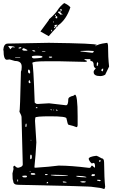

<svg xmlns="http://www.w3.org/2000/svg" viewBox="-20 -1215 733 1240"><path d="M294.9 -938.5Q604.5 -934.6 604.5 -924.8Q604.5 -920.9 595.7 -919.9V-917H597.7Q612.3 -930.7 666 -937.5L672.9 -938.5Q677.7 -928.7 677.7 -919.9Q677.7 -844.7 684.6 -785.2L659.2 -732.4Q643.6 -723.6 627.9 -723.6Q585 -723.6 585 -749V-752.9Q585.9 -759.8 598.6 -773.4Q585 -779.3 585 -796.9Q585 -821.3 564.5 -821.3Q564.5 -833 561.5 -833H525.4V-831.1Q525.4 -828.1 541 -822.3V-817.4L530.3 -815.4L363.3 -819.3H277.3Q188.5 -819.3 188.5 -807.6Q195.3 -807.6 204.1 -552.7Q211.9 -543.9 219.7 -543.9H229.5L296.9 -547.9L406.2 -535.2Q420.9 -535.2 420.9 -573.2Q420.9 -589.8 454.1 -596.7L463.9 -603.5Q481.4 -603.5 481.4 -463.9V-409.2Q481.4 -395.5 474.6 -393.6Q454.1 -402.3 422.9 -409.2Q417 -409.2 409.2 -450.2Q409.2 -463.9 303.7 -463.9Q208 -463.9 208 -455.1L206.1 -434.6L214.8 -295.9Q210.9 -218.8 202.1 -133.8L208 -131.8Q299.8 -137.7 358.4 -145.5H361.3Q436.5 -145.5 554.7 -130.9H557.6Q566.4 -130.9 570.3 -144.5H577.1L590.8 -131.8H591.8L593.8 -138.7Q593.8 -163.1 584 -163.1L573.2 -159.2Q558.6 -169.9 552.7 -188.5Q552.7 -203.1 602.5 -209Q607.4 -209 636.7 -192.4Q652.3 -192.4 652.3 -165Q653.3 -62.5 659.2 -8.8L655.3 4.9H648.4Q636.7 -2 577.1 -7.8Q577.1 -11.7 96.7 -21.5Q65.4 -21.5 65.4 -46.9Q60.5 -50.8 60.5 -94.7L67.4 -124L65.4 -137.7L71.3 -144.5H74.2Q86.9 -131.8 94.7 -131.8H98.6Q127 -137.7 127 -152.3L119.1 -459Q119.1 -468.8 105.5 -493.2Q109.4 -493.2 115.2 -752.9Q120.1 -760.7 120.1 -780.3V-785.2Q120.1 -821.3 76.2 -821.3L42 -831.1L24.4 -829.1Q2.9 -829.1 2.9 -889.6L1 -890.6Q3.9 -933.6 30.3 -933.6H31.2ZM33.2 -918V-917L46.9 -896.5Q56.6 -910.2 62.5 -910.2L72.3 -908.2L76.2 -911.1Q61.5 -918 38.1 -918ZM99.6 -904.3Q99.6 -901.4 105.5 -901.4L117.2 -904.3V-910.2H110.4Q99.6 -908.2 99.6 -904.3ZM228.5 -908.2V-906.2H231.4V-908.2ZM124 -897.5V-894.5Q126 -887.7 139.6 -887.7H156.2V-892.6Q138.7 -903.3 130.9 -903.3H128.9ZM188.5 -890.6V-889.6Q191.4 -882.8 201.2 -882.8H208V-883.8Q205.1 -890.6 195.3 -890.6ZM500 -885.7V-882.8L577.1 -874Q584 -877 585 -880.9V-885.7L549.8 -887.7ZM250 -883.8Q250 -878.9 274.4 -878.9Q274.4 -883.8 250 -883.8ZM185.5 -848.6V-846.7Q189.5 -837.9 199.2 -837.9H201.2Q253.9 -839.8 253.9 -846.7V-848.6Q253.9 -855.5 219.7 -855.5H215.8Q185.5 -855.5 185.5 -848.6ZM294.9 -846.7Q296.9 -841.8 304.7 -841.8H306.6Q315.4 -841.8 317.4 -846.7L313.5 -849.6H297.9ZM78.1 -844.7V-841.8H110.4V-844.7ZM604.5 -793.9V-792L607.4 -788.1Q611.3 -788.1 614.3 -803.7L612.3 -812.5H609.4Q604.5 -812.5 604.5 -793.9ZM632.8 -760.7 634.8 -759.8 638.7 -755.9V-753.9Q646.5 -753.9 646.5 -769.5V-771.5H641.6Q635.7 -767.6 632.8 -760.7ZM165 -766.6 161.1 -760.7V-749Q165 -740.2 171.9 -740.2L174.8 -746.1V-747.1Q174.8 -762.7 165 -766.6ZM165 -692.4V-682.6L169.9 -677.7H173.8L176.8 -680.7L171.9 -698.2ZM210.9 -518.6V-516.6H221.7V-520.5L217.8 -523.4H215.8ZM306.6 -509.8V-506.8L310.5 -502.9H313.5V-506.8L310.5 -509.8ZM324.2 -506.8V-502.9H329.1V-506.8ZM340.8 -506.8V-504.9L345.7 -500H351.6V-502.9L347.7 -506.8ZM146.5 -416 144.5 -407.2V-395.5H147.5L151.4 -398.4V-416ZM178.7 -311.5V-306.6H181.6V-311.5ZM176.8 -215.8 174.8 -207V-190.4L176.8 -188.5V-186.5Q185.5 -186.5 185.5 -202.1Q185.5 -214.8 180.7 -215.8ZM619.1 -172.9 623 -169.9Q629.9 -171.9 629.9 -174.8V-178.7L626 -181.6Q619.1 -179.7 619.1 -172.9ZM171.9 -108.4V-104.5H176.8V-108.4ZM178.7 -92.8V-90.8Q179.7 -85.9 192.4 -85.9H199.2L208 -87.9V-90.8Q206.1 -96.7 197.3 -96.7H181.6ZM270.5 -90.8V-87.9L274.4 -84H279.3L288.1 -85.9V-87.9L284.2 -90.8ZM570.3 -84V-83Q571.3 -77.1 580.1 -77.1Q593.8 -80.1 593.8 -84V-85.9L590.8 -89.8H575.2ZM308.6 -85.9V-83L340.8 -79.1H419.9Q419.9 -85 340.8 -85.9ZM124 -79.1V-76.2Q127 -69.3 135.7 -69.3H149.4L154.3 -74.2V-76.2Q153.3 -81.1 144.5 -81.1H140.6ZM472.7 -79.1V-77.1Q472.7 -71.3 537.1 -69.3V-72.3Q514.6 -79.1 486.3 -79.1ZM91.8 -55.7V-44.9L94.7 -42L96.7 -43V-55.7ZM607.4 -53.7V-48.8L623 -44.9H626L629.9 -48.8V-51.8L621.1 -53.7ZM498 -40 511.7 -36.1H523.4Q532.2 -36.1 534.2 -42V-43H532.2L516.6 -44.9Q498 -43.9 498 -40ZM385.7 -43V-40L388.7 -36.1H409.2V-40L393.6 -43ZM281.2 -35.2V-31.2H288.1L291 -35.2V-36.1L288.1 -40H286.1ZM345.7 -1044.9Q341.8 -1042 338.9 -1041Q347.7 -1051.8 351.6 -1053.7V-1054.7H341.8L332 -1052.7L331.1 -1050.8L337.9 -1041L341.8 -1034.2L306.6 -995.1L294.9 -981.4L241.2 -1011.7L294.9 -1085Q295.9 -1087.9 296.9 -1090.3Q297.9 -1092.8 300.8 -1093.8Q339.8 -1128.9 353 -1150.9Q366.2 -1172.9 394.5 -1195.3Q419.9 -1184.6 434.6 -1168Q408.2 -1086.9 353.5 -1049.8V-1046.9L342.8 -1035.2L346.7 -1044.9ZM369.1 -1135.7Q388.7 -1157.2 371.1 -1155.3H368.2V-1152.3L374 -1143.6V-1142.6L369.1 -1140.6H358.4L355.5 -1137.7L354.5 -1135.7L355.5 -1133.8Q365.2 -1127 371.1 -1119.1Q371.1 -1125 385.7 -1119.1ZM349.6 -1098.6Q351.6 -1108.4 346.7 -1110.4H342.8L338.9 -1107.4Q335.9 -1095.7 346.7 -1096.7L349.6 -1097.7ZM311.5 -1022.5 309.6 -1018.6 315.4 -1010.7H317.4L314.5 -1022.5ZM334 -1043.9 329.1 -1039.1V-1037.1L332 -1032.2L335 -1036.1L335.9 -1041ZM337.9 -1120.1 335 -1119.1Q335 -1112.3 336.9 -1111.3L340.8 -1112.3V-1115.2ZM325.2 -1076.2H322.3V-1072.3L324.2 -1070.3H327.1V-1073.2Z"/></svg>

Font: Love Ya Like A Sister
Style: Regular
Weight: 400
Designer: Kimberly Geswein
Foundry: Kimberly Geswein
Version: Version 1.002 2007